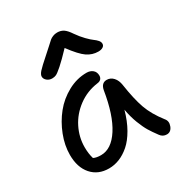

<svg xmlns="http://www.w3.org/2000/svg" viewBox="-180 -862 982 1039"><g transform="rotate(-30 311.0 -342.0)"><path d="M179.2 -528.8Q160.2 -528.8 147 -540Q133.8 -551.3 133.8 -565.9Q133.8 -578.1 147.9 -594.5Q162.1 -610.8 214.8 -657.2Q231.4 -671.4 251 -689.7Q270.5 -708 278.1 -714.4Q285.6 -720.7 297.9 -725.8Q310.1 -731 325.2 -731Q347.7 -731 364.3 -720Q380.9 -709 399.9 -680.2Q419.9 -651.4 441.9 -628.9Q463.9 -606.4 477.1 -597.2Q490.2 -587.9 499 -577.6Q507.8 -567.4 507.8 -556.2Q507.8 -543.9 496.8 -536.9Q485.8 -529.8 467.8 -529.8Q430.7 -529.8 398.9 -551.3Q367.2 -572.8 318.8 -638.2Q271 -587.9 243.2 -563.5Q215.3 -539.1 204.1 -533.9Q192.9 -528.8 179.2 -528.8ZM202.1 46.9Q134.3 46.9 94.2 1.2Q54.2 -44.4 54.2 -122.1Q54.2 -181.6 77.9 -242.7Q101.6 -303.7 140.9 -352.5Q180.2 -401.4 236.6 -432.1Q293 -462.9 354 -462.9Q377 -462.9 392.1 -450.2Q407.2 -437.5 407.2 -415Q407.2 -401.9 399.4 -393.6Q391.6 -385.3 377 -383.8Q308.6 -374.5 254.6 -334.5Q200.7 -294.4 172.4 -237.5Q144 -180.7 144 -118.2Q144 -78.1 153.8 -45.9Q170.9 -37.1 200.2 -37.1Q265.6 -37.1 315.4 -114.5Q365.2 -191.9 388.2 -335Q396 -375 429.2 -375Q453.1 -375 470 -356.4Q486.8 -337.9 491.2 -307.1Q505.4 -212.4 526.1 -153.8Q546.9 -95.2 595.2 -33.2Q612.8 -13.2 601.8 15.4Q590.8 43.9 564.9 43.9Q539.6 43.9 524.9 22.9Q501 -9.3 486.6 -33.2Q472.2 -57.1 456.5 -97.4Q440.9 -137.7 432.1 -187Q415 -125 388.4 -78.6Q361.8 -32.2 331.1 -5.6Q300.3 21 268.1 33.9Q235.8 46.9 202.1 46.9Z"/></g></svg>

Font: Shantell Sans Bouncy
Style: Regular
Weight: 400
Designer: Stephen Nixon, Anya Danilova, Shantell Martin
Foundry: Arrow Type
Version: Version 1.006;[9816181b4]